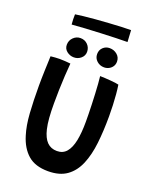

<svg xmlns="http://www.w3.org/2000/svg" viewBox="-182 -1104 971 1221"><g transform="rotate(20 303.0 -494.0)"><path d="M297 17.5Q210 17.5 160.5 -25.8Q111 -69 87.5 -147Q68.5 -207 63 -289.5Q57.5 -372 57.5 -474Q57.5 -497.5 58 -524.5Q58.5 -551.5 59.5 -579Q60.5 -606.5 61.5 -631.2Q62.5 -656 63 -675Q78 -676.5 93.8 -677.8Q109.5 -679 124 -679Q144 -679 163.5 -677.5Q183 -676 197.5 -674.5Q194 -634.5 191.2 -587.2Q188.5 -540 187.2 -491.8Q186 -443.5 186 -400.5Q186 -346.5 189.2 -304.2Q192.5 -262 200 -230.5Q213 -175.5 239.2 -149Q265.5 -122.5 306.5 -122.5Q347 -122.5 371 -151Q395 -179.5 405.8 -232.5Q416.5 -285.5 416.5 -359.5Q416.5 -381 416 -412Q415.5 -443 414.2 -478.5Q413 -514 411.2 -549Q409.5 -584 407.2 -614.2Q405 -644.5 402.5 -664.5Q417.5 -664.5 437 -663.2Q456.5 -662 475.8 -660.5Q495 -659 509.8 -656.8Q524.5 -654.5 530 -653Q534.5 -625 537.5 -590.2Q540.5 -555.5 542 -518Q543.5 -480.5 543.5 -444Q543.5 -345 534 -261Q524.5 -177 498.2 -114.5Q472 -52 423.5 -17.2Q375 17.5 297 17.5ZM204 -719Q177.5 -719 156.2 -735.8Q135 -752.5 135 -779.5Q135 -809 155.5 -829Q176 -849 203 -849Q233 -849 252.5 -829Q272 -809 272 -780.5Q272 -754 251.5 -736.5Q231 -719 204 -719ZM406 -725Q378 -725 357.2 -743.5Q336.5 -762 336.5 -790Q336.5 -817.5 355 -835Q373.5 -852.5 399.5 -852.5Q429 -852.5 450.5 -834.2Q472 -816 472 -787Q472 -768 462.5 -754Q453 -740 438 -732.5Q423 -725 406 -725ZM492 -927.5Q461 -927.5 414.8 -926Q368.5 -924.5 315.8 -922.2Q263 -920 211.8 -917Q160.5 -914 120 -910.5Q118.5 -927.5 117.8 -945.5Q117 -963.5 118 -979Q137.5 -982.5 173 -986.2Q208.5 -990 252.5 -993.8Q296.5 -997.5 341.5 -1000.2Q386.5 -1003 425 -1004.8Q463.5 -1006.5 487.5 -1006.5Z"/></g></svg>

Font: Grandstander Thin Medium
Style: Regular
Weight: 500
Version: Version 1.200